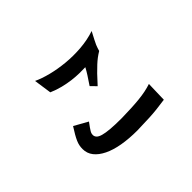

<svg xmlns="http://www.w3.org/2000/svg" viewBox="-132 -961 1264 1264"><g transform="rotate(-45 500.0 -329.5)"><path d="M304 -559 286 -683Q328 -663 387 -648Q446 -633 513 -626.5Q580 -620 650 -625.5Q720 -631 782 -652Q764 -618 754 -598.5Q744 -579 738.5 -566.5Q733 -554 730.5 -545Q728 -536 724 -524Q704 -512 687.5 -499.5Q671 -487 652.5 -470Q634 -453 610 -428.5Q586 -404 553 -367L516 -405Q541 -442 556.5 -466Q572 -490 584 -513Q560 -512 528 -512.5Q496 -513 459.5 -517.5Q423 -522 383 -532Q343 -542 304 -559ZM253 -296 348 -243Q334 -224 325 -211.5Q316 -199 311 -190Q306 -181 304.5 -175Q303 -169 303 -163Q303 -149 313 -138Q323 -127 347.5 -120Q372 -113 413 -109.5Q454 -106 517 -106Q567 -107 607.5 -109Q648 -111 682 -114.5Q716 -118 745.5 -124Q775 -130 802 -139L798 4Q713 17 647 20Q581 23 532 24Q455 24 392 13Q329 2 284 -20Q239 -42 214.5 -73Q190 -104 190 -145Q190 -161 193 -176.5Q196 -192 203.5 -209Q211 -226 223 -247Q235 -268 253 -296Z"/></g></svg>

Font: D2Coding
Style: Bold
Weight: 700
Monospace: yes
Designer: Yong-Rak Park; Jeong-Hwan Yoon; Sang-Min Lee;
Foundry: NHN Corporation
Version: Version 1.3.2; Build 20180524